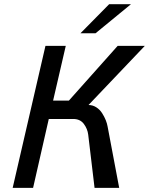

<svg xmlns="http://www.w3.org/2000/svg" viewBox="-20 -912 723 932"><path d="M370.6 -750.5 509.8 -891.6H615.7L443.8 -750.5ZM41.5 0 200.7 -689.5H299.3L237.8 -423.8H314.5L551.3 -689.5H683.1L409.7 -402.3Q430.2 -402.3 447.5 -391.1Q464.8 -379.9 475.8 -362.5Q486.8 -345.2 493.4 -328.6Q500 -312 502.4 -297.4L558.6 0H439L408.2 -258.3Q404.8 -286.6 387 -310.5Q369.1 -334.5 335.4 -334.5H216.8L140.6 0Z"/></svg>

Font: HK Grotesk Medium Italic
Style: Regular
Weight: 500
Italic angle: -13°
Designer: Alfredo Marco Pradil and Stefan Peev
Foundry: Hanken Design Co.
Version: Version 1.000;PS 001.000;hotconv 1.0.88;makeotf.lib2.5.64775